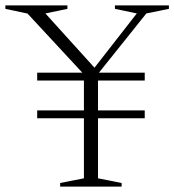

<svg xmlns="http://www.w3.org/2000/svg" viewBox="-49 -695 649 715"><path d="M490 -284V-254.5H89.5V-284ZM490 -424.5V-395H89.5V-424.5ZM316 -420V-31L404 -13.5V0H175V-13.5L263.5 -31V-418L53.5 -644.5L-29 -662V-675H202V-662L120 -645L315 -429.5L294 -431.5L460.5 -645L379 -662V-675H580V-662L496 -645Z"/></svg>

Font: Newsreader 24pt Light
Style: Regular
Weight: 300
Designer: Hugues Gentile
Foundry: Production Type
Version: Version 1.003